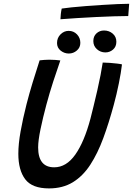

<svg xmlns="http://www.w3.org/2000/svg" viewBox="-20 -1004 721 1042"><path d="M246 18.5Q154.5 18.5 117 -31Q79.5 -80.5 79.5 -169.5Q79.5 -223 91.8 -291.2Q104 -359.5 124 -438.5Q138.5 -495 156.8 -555.2Q175 -615.5 195 -676.5Q207.5 -678 221.2 -679Q235 -680 247.5 -680Q264.5 -680 280.2 -678.8Q296 -677.5 307.5 -676Q289.5 -625 269 -561.8Q248.5 -498.5 231.5 -435Q213 -366 200 -303.5Q187 -241 187 -204Q187 -96 274 -96Q340 -96 388.8 -165.2Q437.5 -234.5 471 -360.5Q478 -388.5 488 -428.8Q498 -469 508 -513Q518 -557 525.8 -597Q533.5 -637 537.5 -664.5Q554.5 -664.5 576.5 -662.8Q598.5 -661 617 -658.8Q635.5 -656.5 642 -654.5Q637 -611 625 -551.5Q613 -492 597.5 -435Q571 -337 540.5 -254.2Q510 -171.5 470.2 -110.2Q430.5 -49 375.8 -15.2Q321 18.5 246 18.5ZM552 -719.5Q525.5 -719.5 506 -737Q486.5 -754.5 486.5 -781Q486.5 -807 503.5 -822.8Q520.5 -838.5 544.5 -838.5Q572 -838.5 591.8 -821.5Q611.5 -804.5 611.5 -777.5Q611.5 -750.5 593.5 -735Q575.5 -719.5 552 -719.5ZM353.5 -713.5Q329 -713.5 309.2 -729.2Q289.5 -745 289.5 -770.5Q289.5 -798.5 308.5 -817.5Q327.5 -836.5 352.5 -836.5Q379.5 -836.5 397.8 -817.5Q416 -798.5 416 -771.5Q416 -746 397 -729.8Q378 -713.5 353.5 -713.5ZM676 -917Q644 -917 597.8 -915.5Q551.5 -914 499.8 -911.5Q448 -909 398 -905.8Q348 -902.5 308 -899.5Q308.5 -913.5 310.2 -929.2Q312 -945 315 -957.5Q332.5 -960.5 367.2 -964Q402 -967.5 445.8 -971Q489.5 -974.5 534.5 -977.2Q579.5 -980 618.2 -981.8Q657 -983.5 681 -983.5Z"/></svg>

Font: Grandstander
Style: Italic
Weight: 400
Italic angle: -15°
Designer: Tyler Finck
Foundry: Etcetera Type Co
Version: Version 1.200; ttfautohint (v1.8.3)